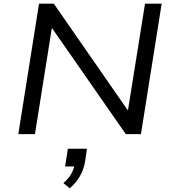

<svg xmlns="http://www.w3.org/2000/svg" viewBox="-20 -725 940 1038"><path d="M79 0 191 -705H271L670 -130H672L764 -705H854L742 0H660L262 -572H260L169 0ZM357 293 323 265Q351 240 365.5 214.5Q380 189 383 163L397 175H332L347 79H450L440 149Q432 192 412 227.5Q392 263 357 293Z"/></svg>

Font: Nunito Sans 7pt SemiExpanded
Style: Italic
Weight: 400
Width: 6
Italic angle: -9°
Designer: Vernon Adams
Foundry: Vernon Adams
Version: Version 3.101;gftools[0.9.27]